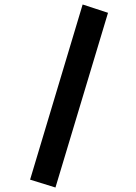

<svg xmlns="http://www.w3.org/2000/svg" viewBox="-20 -716 606 855"><path d="M227 119 114 84 348 -696 461 -659Z"/></svg>

Font: Lil Grotesk Black
Style: Regular
Weight: 900
Designer: Bastien Sozeau
Foundry: NBR — Bastien Sozeau
Version: Version 3.003; ttfautohint (v1.8.4.7-5d5b);gftools[0.9.33]